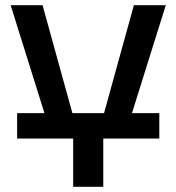

<svg xmlns="http://www.w3.org/2000/svg" viewBox="-20 -720 680 740"><path d="M262 0V-186H182L21 -700H144L259 -284H381L496 -700H619L458 -186H378V0ZM46 -186V-284H594V-186Z"/></svg>

Font: Tektur Medium
Style: Regular
Weight: 500
Designer: Adam Jagosz
Foundry: Adam Jagosz
Version: Version 1.005;gftools[0.9.30]